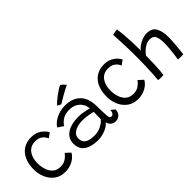

<svg xmlns="http://www.w3.org/2000/svg" viewBox="36 -1440 2163 2163"><g transform="rotate(-45 1117.5 -358.0)"><path d="M471.5 -103Q460 -79.5 432.2 -54.8Q404.5 -30 363 -13.5Q321.5 3 268.5 3Q195.5 3 143.5 -34.5Q91.5 -72 63.8 -134Q36 -196 36 -269.5Q36 -351.5 63 -414Q90 -476.5 143 -512Q196 -547.5 274 -547.5Q343 -547.5 391.5 -513.5Q440 -479.5 460.5 -437L404.5 -397Q401 -405.5 388.5 -426Q376 -446.5 348.2 -464.2Q320.5 -482 272 -482Q196.5 -482 156 -428Q115.5 -374 115.5 -289.5Q115.5 -233.5 131.5 -185Q147.5 -136.5 182 -106.5Q216.5 -76.5 273 -76.5Q318 -76.5 348.2 -94Q378.5 -111.5 395.2 -130.8Q412 -150 415 -155Z M781.5 11Q719 11 668 -5.8Q617 -22.5 587.2 -59.5Q557.5 -96.5 557.5 -158.5Q557.5 -217 590.2 -256Q623 -295 680 -314.5Q737 -334 809.5 -334Q845 -334 879 -328.8Q913 -323.5 937.8 -317.2Q962.5 -311 970.5 -308Q968.5 -326 964.2 -343.8Q960 -361.5 952 -375.5Q932 -413.5 892 -438Q852 -462.5 793.5 -462.5Q730.5 -462.5 688.2 -435.8Q646 -409 624.5 -372.5L557.5 -417Q589.5 -466 652.5 -498Q715.5 -530 796.5 -530Q879.5 -530 934.5 -496.8Q989.5 -463.5 1014.5 -412Q1027.5 -384.5 1035 -352.5Q1042.5 -320.5 1043.5 -271.5Q1044.5 -217 1045.5 -180.8Q1046.5 -144.5 1048.5 -120.5Q1051 -89.5 1058.8 -80.5Q1066.5 -71.5 1080.5 -71.5Q1097 -71.5 1108.2 -87.5Q1119.5 -103.5 1120.5 -133L1167.5 -95.5Q1165.5 -47 1138.5 -22.8Q1111.5 1.5 1077 1.5Q1036 1.5 1012.2 -22.5Q988.5 -46.5 985.5 -72Q974.5 -53.5 945 -34.5Q915.5 -15.5 873.2 -2.2Q831 11 781.5 11ZM794 -54.5Q847 -54.5 895 -77.8Q943 -101 971.5 -135.5Q971.5 -171.5 972 -198.5Q972.5 -225.5 974 -249Q958.5 -254.5 914 -263.5Q869.5 -272.5 812.5 -272.5Q763 -272.5 723.5 -259Q684 -245.5 661.2 -220.8Q638.5 -196 638.5 -161.5Q638.5 -119.5 658.5 -96.2Q678.5 -73 713.8 -63.8Q749 -54.5 794 -54.5ZM919 -730.5Q937 -722 952.2 -705.5Q967.5 -689 974 -679.5Q960 -674 931.2 -658.5Q902.5 -643 869.8 -624.5Q837 -606 810.8 -590.2Q784.5 -574.5 775.5 -568.5Q769 -570.5 752.8 -578.5Q736.5 -586.5 731 -591Q742.5 -605.5 767.2 -627Q792 -648.5 821.8 -670.8Q851.5 -693 878 -709.5Q904.5 -726 919 -730.5Z M1632 -103Q1620.5 -79.5 1592.8 -54.8Q1565 -30 1523.5 -13.5Q1482 3 1429 3Q1356 3 1304 -34.5Q1252 -72 1224.2 -134Q1196.5 -196 1196.5 -269.5Q1196.5 -351.5 1223.5 -414Q1250.5 -476.5 1303.5 -512Q1356.5 -547.5 1434.5 -547.5Q1503.5 -547.5 1552 -513.5Q1600.5 -479.5 1621 -437L1565 -397Q1561.5 -405.5 1549 -426Q1536.5 -446.5 1508.8 -464.2Q1481 -482 1432.5 -482Q1357 -482 1316.5 -428Q1276 -374 1276 -289.5Q1276 -233.5 1292 -185Q1308 -136.5 1342.5 -106.5Q1377 -76.5 1433.5 -76.5Q1478.5 -76.5 1508.8 -94Q1539 -111.5 1555.8 -130.8Q1572.5 -150 1575.5 -155Z M1823 11.5Q1807 13 1781 13Q1768.5 13 1756.2 12Q1744 11 1738.5 9.5Q1743 -27.5 1746.2 -83.2Q1749.5 -139 1751.5 -207Q1753.5 -275 1753.5 -348Q1753.5 -443.5 1750 -539Q1746.5 -634.5 1742 -709Q1746.5 -710.5 1761 -713.5Q1775.5 -716.5 1791 -718.8Q1806.5 -721 1814 -721.5Q1821.5 -684 1826.5 -626.2Q1831.5 -568.5 1834.2 -500.8Q1837 -433 1837.5 -365Q1854.5 -387.5 1883.5 -408Q1912.5 -428.5 1948.2 -441.8Q1984 -455 2022 -455Q2101.5 -455 2133.5 -399.2Q2165.5 -343.5 2165.5 -253Q2165.5 -197.5 2159 -126.8Q2152.5 -56 2145.5 4.5Q2127 6 2104 6Q2092 6 2081 5.2Q2070 4.5 2062 3Q2067 -30 2072.2 -71.8Q2077.5 -113.5 2081.2 -157Q2085 -200.5 2085 -238Q2085 -302.5 2068 -342.5Q2051 -382.5 1996.5 -382.5Q1965.5 -382.5 1938.2 -369.2Q1911 -356 1889.2 -337.5Q1867.5 -319 1854 -302.8Q1840.5 -286.5 1837.5 -281Q1837.5 -224.5 1835.5 -165.8Q1833.5 -107 1830 -59.2Q1826.5 -11.5 1823 11.5Z"/></g></svg>

Font: Grandstander Light
Style: Regular
Weight: 300
Designer: Tyler Finck
Foundry: Etcetera Type Co
Version: Version 1.200; ttfautohint (v1.8.3)